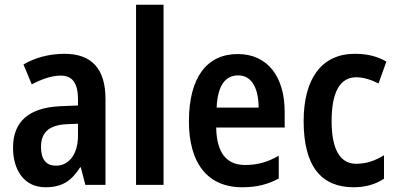

<svg xmlns="http://www.w3.org/2000/svg" viewBox="-20 -780 1675 810"><path d="M253 -553C188 -553 128 -537 79 -508L114 -424C158 -447 198 -461 236 -461C285 -461 309 -430 309 -361V-335L235 -332C104 -326 35 -269 35 -157C35 -62 82 10 172 10C242 10 282 -17 318 -74H321L340 0H425V-363C425 -489 367 -553 253 -553ZM261 -256 309 -258V-208C309 -128 270 -81 216 -81C176 -81 153 -106 153 -160C153 -219 184 -252 261 -256Z M670 0V-760H554V0Z M983 -552C852 -552 777 -452 777 -268C777 -96 852 10 1002 10C1063 10 1110 -2 1156 -27V-123C1107 -95 1065 -84 1014 -84C934 -84 894 -137 892 -242H1181V-308C1181 -455 1110 -552 983 -552ZM985 -462C1043 -462 1071 -406 1071 -326H894C898 -420 931 -462 985 -462Z M1472 10C1521 10 1564 -2 1600 -26V-125C1563 -102 1525 -89 1483 -89C1415 -89 1379 -149 1379 -269C1379 -391 1414 -454 1483 -454C1513 -454 1545 -444 1577 -428L1610 -520C1575 -541 1532 -553 1477 -553C1336 -553 1261 -447 1261 -269C1261 -79 1335 10 1472 10Z"/></svg>

Font: Noto Sans Thai Cond SemBd
Style: Regular
Weight: 600
Width: 3
Designer: Monotype Design Team
Foundry: Monotype Imaging Inc.
Version: Version 2.002